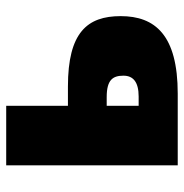

<svg xmlns="http://www.w3.org/2000/svg" viewBox="-7 -586 593 619"><g transform="rotate(-90 289.5 -276.5)"><path d="M258 -354V-553H66V0H297C486 0 547 -73 547 -184C547 -292 494 -354 320 -354ZM355 -175C355 -144 335 -126 288 -126H258V-229H286C342 -229 355 -209 355 -175Z"/></g></svg>

Font: Noto Sans UI Black
Style: Regular
Weight: 900
Designer: Monotype Design Team
Foundry: Monotype Imaging Inc.
Version: Version 1.901